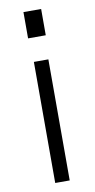

<svg xmlns="http://www.w3.org/2000/svg" viewBox="-82 -734 380 770"><g transform="rotate(-10 108.0 -348.5)"><path d="M78.5 -493H137.5V0H78.5ZM72 -697H144V-590H72Z"/></g></svg>

Font: HK Grotesk Light
Style: Regular
Weight: 300
Designer: Alfredo Marco Pradil
Foundry: Hanken Design Co.
Version: Version 3.001